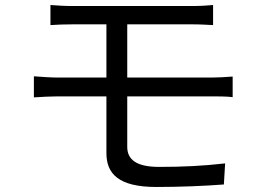

<svg xmlns="http://www.w3.org/2000/svg" viewBox="-20 -730 1040 765"><path d="M181 -710V-630C208 -632 237 -633 271 -633H404V-421H209C183 -421 142 -424 115 -426V-342C143 -344 184 -346 209 -346H404V-120C404 -38 452 15 603 15C698 15 794 11 872 5L877 -79C791 -69 709 -65 614 -65C522 -65 487 -95 487 -145V-346H826C848 -346 884 -346 907 -343V-425C885 -423 845 -421 824 -421H487V-633H747C782 -633 805 -631 829 -630V-710C807 -708 779 -706 747 -706H271C237 -706 208 -708 181 -710Z"/></svg>

Font: Microsoft YaHei
Style: Regular
Weight: 400
Designer: Ryoko NISHIZUKA 西塚涼子 (kana, bopomofo & ideographs); Paul D. Hunt (Latin, Greek & Cyrillic); Sandoll Communications 산돌커뮤니
Foundry: Adobe
Version: Version 2.001;hotconv 1.0.111;makeotfexe 2.5.65597